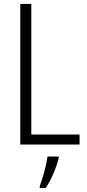

<svg xmlns="http://www.w3.org/2000/svg" viewBox="-20 -827 444 975"><path d="M83 -93H384V-144H139V-807H83ZM278 -23V-32H221C217 9 195 83 182 118V128H212C241 85 266 24 278 -23Z"/></svg>

Font: Noto Sans Kannada UI Condensed Light
Style: Regular
Weight: 300
Width: 3
Designer: Jelle Bosma - Monotype Design Team
Foundry: Monotype Imaging Inc.
Version: Version 2.005